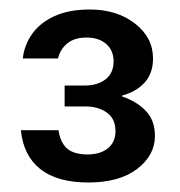

<svg xmlns="http://www.w3.org/2000/svg" viewBox="-20 -731 378 404"><path d="M166 -347Q100 -347 64.5 -375.5Q29 -404 24 -457H103Q106 -438 114 -426.5Q122 -415 135 -410.5Q148 -406 164 -406Q191 -406 207 -419Q223 -432 223 -455Q223 -481 205 -494Q187 -507 160 -507H116V-551H158Q185 -551 202 -564Q219 -577 219 -602Q219 -625 203.5 -638.5Q188 -652 162 -652Q137 -652 122 -640Q107 -628 102 -608H28Q31 -636 47.5 -659.5Q64 -683 94.5 -697Q125 -711 169 -711Q226 -711 264 -681.5Q302 -652 302 -608Q302 -577 284.5 -557.5Q267 -538 237 -530V-528Q267 -518 286.5 -498Q306 -478 306 -445Q306 -404 268.5 -375.5Q231 -347 166 -347Z"/></svg>

Font: DM Sans 24pt Medium
Style: Regular
Weight: 500
Designer: Colophon Foundry, Jonny Pinhorn
Foundry: Colophon Foundry
Version: Version 4.004;gftools[0.9.30]